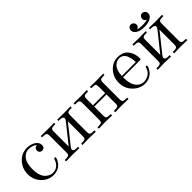

<svg xmlns="http://www.w3.org/2000/svg" viewBox="125 -1453 2303 2303"><g transform="rotate(-45 1276.5 -301.0)"><path d="M251 -448Q312 -448 358 -419Q404 -390 404 -341Q404 -319 391 -306.5Q378 -294 358 -294Q337 -294 324.5 -307Q312 -320 312 -340Q312 -349 315 -357.5Q318 -366 329 -375.5Q340 -385 359 -386Q323 -423 252 -423Q201 -423 159 -375Q117 -327 117 -218Q117 -161 131 -119Q145 -77 168 -55.5Q191 -34 213.5 -24Q236 -14 258 -14Q356 -14 389 -119Q392 -129 402 -129Q415 -129 415 -119Q415 -114 411 -101.5Q407 -89 395 -69Q383 -49 365.5 -31.5Q348 -14 317.5 -1.5Q287 11 249 11Q161 11 97.5 -55Q34 -121 34 -216Q34 -311 96.5 -379.5Q159 -448 251 -448Z M469 0V-23H477Q521 -23 534 -31.5Q547 -40 547 -69V-362Q546 -391 533 -399.5Q520 -408 476 -408H469V-430Q506 -428 580 -428Q656 -428 694 -430V-408H689Q646 -408 632 -400.5Q618 -393 617 -365V-105Q624 -114 808 -344Q824 -365 824 -374Q824 -389 813.5 -397Q803 -405 792.5 -406Q782 -407 761 -408H747V-430Q784 -428 857 -428Q934 -428 972 -430V-408H965Q920 -408 907.5 -399.5Q895 -391 894 -362V-69Q895 -40 907.5 -31.5Q920 -23 964 -23H972V0Q914 -3 856 -3H852Q805 -3 747 0V-23H751Q795 -23 809 -31Q823 -39 824 -67V-326Q806 -301 633 -86Q617 -65 617 -57Q617 -51 618 -46.5Q619 -42 622 -38.5Q625 -35 627.5 -32.5Q630 -30 635 -28.5Q640 -27 643 -26Q646 -25 652.5 -24.5Q659 -24 661.5 -23.5Q664 -23 671.5 -23Q679 -23 680 -23H694V0Q636 -3 578 -3H574Q527 -3 469 0Z M1024 0V-23H1032Q1076 -23 1089 -31.5Q1102 -40 1102 -69V-362Q1101 -391 1088 -399.5Q1075 -408 1031 -408H1024V-430Q1061 -428 1135 -428Q1211 -428 1249 -430V-408H1246Q1201 -408 1186.5 -400Q1172 -392 1172 -362V-248H1379V-362Q1379 -392 1365 -400Q1351 -408 1306 -408H1302V-430Q1339 -428 1412 -428Q1489 -428 1527 -430V-408H1520Q1475 -408 1462.5 -399.5Q1450 -391 1449 -362V-69Q1450 -40 1462.5 -31.5Q1475 -23 1519 -23H1527V0Q1469 -3 1411 -3H1407Q1360 -3 1302 0V-23H1307Q1352 -23 1366 -31.5Q1380 -40 1380 -71Q1380 -74 1379.5 -80Q1379 -86 1379 -89V-226H1172V-71Q1172 -40 1185.5 -31.5Q1199 -23 1244 -23H1249V0Q1191 -3 1133 -3H1129Q1082 -3 1024 0Z M1582 -220Q1582 -314 1642.5 -381Q1703 -448 1790 -448Q1878 -448 1923.5 -391Q1969 -334 1969 -252Q1969 -237 1965 -234Q1961 -231 1944 -231H1665Q1665 -129 1695 -81Q1737 -14 1808 -14Q1818 -14 1829.5 -16Q1841 -18 1865 -26.5Q1889 -35 1910 -58Q1931 -81 1943 -117Q1946 -131 1956 -131Q1969 -131 1969 -119Q1969 -110 1959.5 -90.5Q1950 -71 1932 -47.5Q1914 -24 1879 -6.5Q1844 11 1802 11Q1714 11 1648 -55.5Q1582 -122 1582 -220ZM1666 -252H1903Q1903 -273 1899.5 -296.5Q1896 -320 1885.5 -352.5Q1875 -385 1850.5 -405.5Q1826 -426 1790 -426Q1774 -426 1756.5 -419Q1739 -412 1718 -395.5Q1697 -379 1682.5 -341.5Q1668 -304 1666 -252Z M2023 0V-23H2031Q2075 -23 2088 -31.5Q2101 -40 2101 -69V-362Q2100 -391 2087 -399.5Q2074 -408 2030 -408H2023V-430Q2060 -428 2134 -428Q2210 -428 2248 -430V-408H2243Q2200 -408 2186 -400.5Q2172 -393 2171 -365V-105Q2178 -114 2362 -344Q2378 -365 2378 -374Q2378 -389 2367.5 -397Q2357 -405 2346.5 -406Q2336 -407 2315 -408H2301V-430Q2338 -428 2411 -428Q2488 -428 2526 -430V-408H2519Q2474 -408 2461.5 -399.5Q2449 -391 2448 -362V-69Q2449 -40 2461.5 -31.5Q2474 -23 2518 -23H2526V0Q2468 -3 2410 -3H2406Q2359 -3 2301 0V-23H2305Q2349 -23 2363 -31Q2377 -39 2378 -67V-326Q2360 -301 2187 -86Q2171 -65 2171 -57Q2171 -51 2172 -46.5Q2173 -42 2176 -38.5Q2179 -35 2181.5 -32.5Q2184 -30 2189 -28.5Q2194 -27 2197 -26Q2200 -25 2206.5 -24.5Q2213 -24 2215.5 -23.5Q2218 -23 2225.5 -23Q2233 -23 2234 -23H2248V0Q2190 -3 2132 -3H2128Q2081 -3 2023 0ZM2128 -562Q2128 -583 2142.5 -598Q2157 -613 2177 -613Q2198 -613 2212.5 -598Q2227 -583 2227 -563Q2227 -534 2193 -515Q2225 -507 2275 -507H2277Q2322 -507 2356 -516Q2344 -520 2333 -532.5Q2322 -545 2322 -563Q2322 -583 2335.5 -598Q2349 -613 2371 -613Q2391 -613 2406.5 -598.5Q2422 -584 2422 -562Q2422 -521 2380 -498Q2338 -475 2274 -475Q2209 -475 2168.5 -499Q2128 -523 2128 -562Z"/></g></svg>

Font: CMU Serif
Style: Roman
Weight: 500
Version: Version 0.7.0